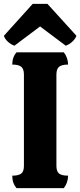

<svg xmlns="http://www.w3.org/2000/svg" viewBox="-34 -967 413 987"><path d="M51 0Q29 -25 29 -64Q62 -64 75.5 -75Q89 -86 89 -114V-584Q89 -612 75.5 -623.5Q62 -635 29 -635Q29 -673 51 -698H294Q304 -686 310 -669Q316 -652 316 -635Q283 -635 269.5 -623.5Q256 -612 256 -584V-114Q256 -86 269.5 -75Q283 -64 316 -64Q316 -46 310 -29Q304 -12 294 0ZM40 -732Q21 -739 6 -753Q-9 -767 -14 -783L134 -947H210L359 -783Q353 -767 338 -753Q323 -739 304 -732L172 -831Z"/></svg>

Font: Calistoga
Style: Regular
Weight: 400
Designer: Yvonne Schuttler, Eben Sorkin
Foundry: www.sorkintype.com
Version: Version 1.010; ttfautohint (v1.8.4.7-5d5b)